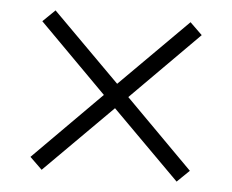

<svg xmlns="http://www.w3.org/2000/svg" viewBox="-41 -566 682 564"><g transform="rotate(5 300.0 -284.0)"><path d="M101 -49 65 -84 264 -284 65 -484 101 -519 300 -320 499 -519 535 -484 336 -284 535 -84 499 -49 300 -248Z"/></g></svg>

Font: Mulish ExtraLight Light
Style: Regular
Weight: 300
Version: Version 3.603